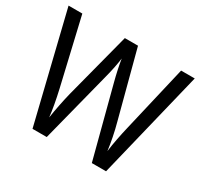

<svg xmlns="http://www.w3.org/2000/svg" viewBox="-149 -907 1150 1099"><g transform="rotate(30 426.5 -357.0)"><path d="M843 -714H753L651 -278C637 -219 625 -159 618 -104C611 -158 599 -220 583 -278L468 -714H381L268 -280C254 -223 241 -158 233 -104C228 -151 217 -212 202 -277L100 -714H9L183 0H277L395 -462C410 -517 421 -577 424 -604C429 -568 442 -508 454 -463L575 0H669Z"/></g></svg>

Font: Noto Sans Lao SemiCondensed
Style: Regular
Weight: 400
Width: 4
Designer: Monotype Design Team
Foundry: Monotype Imaging Inc.
Version: Version 2.004